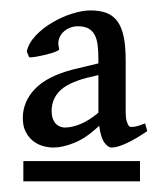

<svg xmlns="http://www.w3.org/2000/svg" viewBox="-20 -627 302 361"><path d="M256.8 -380.4Q234.4 -365.2 217.3 -357.4Q200.2 -349.6 189.9 -349.6Q183.1 -349.6 176.3 -358.9Q169.4 -368.2 166.5 -390.6Q142.6 -367.7 120.1 -358.6Q97.7 -349.6 80.6 -349.6Q70.8 -349.6 60.5 -352.5Q50.3 -355.5 42 -362.1Q33.7 -368.7 28.3 -379.2Q22.9 -389.6 22.9 -405.3Q22.9 -420.4 28.6 -434.1Q34.2 -447.8 45.7 -459.7Q57.1 -471.7 75.2 -481Q93.3 -490.2 118.2 -496.6L165 -507.8V-515.6Q165 -530.8 163.6 -542.2Q162.1 -553.7 158 -561.5Q153.8 -569.3 146.2 -573.5Q138.7 -577.6 126 -577.6Q118.7 -577.6 111.3 -574.7Q104 -571.8 98.4 -566.2Q92.8 -560.5 90.6 -552.7Q88.4 -544.9 91.3 -535.2Q91.8 -532.7 84.5 -529.8Q77.1 -526.9 67.1 -524.4Q57.1 -522 47.6 -520.3Q38.1 -518.6 34.7 -519.5L30.3 -530.3Q33.7 -545.9 47.1 -560.1Q60.5 -574.2 78.4 -584.7Q96.2 -595.2 115.5 -601.3Q134.8 -607.4 149.9 -607.4Q167.5 -607.4 179.9 -602.8Q192.4 -598.1 200.4 -587.4Q208.5 -576.7 212.4 -558.8Q216.3 -541 216.3 -514.2V-418.5Q216.3 -404.8 218.3 -398.7Q220.2 -392.6 223.1 -389.2Q225.6 -387.7 232.4 -388.7Q239.3 -389.6 252.9 -395ZM23.9 -286.1V-324.2H243.2V-286.1ZM165 -415V-485.8L142.6 -480.5Q106 -470.7 91.6 -455.3Q77.1 -439.9 77.1 -418.9Q77.1 -409.2 79.6 -403.1Q82 -397 85.7 -393.6Q89.4 -390.1 93.8 -388.7Q98.1 -387.2 101.6 -387.2Q115.2 -387.2 130.9 -393.6Q146.5 -399.9 165 -415Z"/></svg>

Font: Gentium Book Basic
Style: Regular
Weight: 400
Designer: J. Victor Gaultney and Annie Olsen
Foundry: SIL International
Version: Version 1.102; 2013; Maintenance release